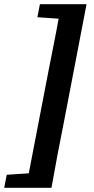

<svg xmlns="http://www.w3.org/2000/svg" viewBox="-65 -735 447 914"><path d="M347 -715 240 -158Q224 -79 209 0.5Q194 80 180 159H-45L-33 97L72 90L166 -398Q178 -460 190.5 -522Q203 -584 214 -646L113 -653L125 -715Z"/></svg>

Font: Source Serif 4 SmText
Style: Bold Italic
Weight: 700
Italic angle: -12°
Designer: Frank Grießhammer
Foundry: Adobe
Version: Version 4.005;hotconv 1.1.0;makeotfexe 2.6.0